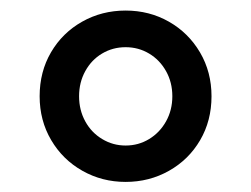

<svg xmlns="http://www.w3.org/2000/svg" viewBox="-20 -810 485 371"><path d="M388.7 -624Q388.7 -576.7 366.7 -539.1Q344.7 -501.5 306.6 -480Q268.6 -458.5 222.7 -458.5Q177.2 -458.5 139.2 -480Q101.1 -501.5 78.9 -539.3Q56.6 -577.1 56.6 -624Q56.6 -671.4 78.6 -709Q100.6 -746.6 138.7 -768.1Q176.8 -789.6 222.7 -789.6Q268.6 -789.6 306.4 -768.1Q344.2 -746.6 366.5 -708.7Q388.7 -670.9 388.7 -624ZM313 -624Q313 -650.9 300.8 -672.6Q288.6 -694.3 268.1 -706.5Q247.6 -718.8 222.7 -718.8Q197.8 -718.8 177.2 -706.5Q156.7 -694.3 144.8 -672.6Q132.8 -650.9 132.8 -624Q132.8 -597.2 144.8 -575.4Q156.7 -553.7 177.5 -541.3Q198.2 -528.8 222.7 -528.8Q247.6 -528.8 268.1 -541.3Q288.6 -553.7 300.8 -575.4Q313 -597.2 313 -624Z"/></svg>

Font: Merriweather Sans
Style: Regular
Weight: 400
Designer: Eben Sorkin
Foundry: Eben Sorkin
Version: Version 1.006; ttfautohint (v1.4.1) -l 6 -r 50 -G 0 -x 11 -H